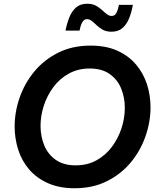

<svg xmlns="http://www.w3.org/2000/svg" viewBox="-20 -993 842 1023"><path d="M574 -824Q547 -824 528.5 -834Q510 -844 496 -857.5Q482 -871 469.5 -881Q457 -891 443 -891Q415 -891 404 -830H329Q337 -870 350 -902Q363 -934 385.5 -953.5Q408 -973 445 -973Q472 -973 490.5 -963Q509 -953 523 -940Q537 -927 549.5 -917.5Q562 -908 575 -908Q591 -908 599.5 -923Q608 -938 614 -967H688Q681 -928 668 -895.5Q655 -863 632.5 -843.5Q610 -824 574 -824ZM378 10Q296 10 235.5 -17Q175 -44 135.5 -90Q96 -136 77 -195.5Q58 -255 58 -319Q58 -396 84.5 -472.5Q111 -549 162.5 -611.5Q214 -674 289.5 -712Q365 -750 463 -750Q545 -750 605 -723Q665 -696 704.5 -649.5Q744 -603 763 -544Q782 -485 782 -421Q782 -344 755.5 -267.5Q729 -191 677.5 -128.5Q626 -66 550.5 -28Q475 10 378 10ZM383 -112Q446 -112 494.5 -139Q543 -166 576.5 -211Q610 -256 627.5 -310Q645 -364 645 -418Q645 -474 625.5 -521.5Q606 -569 564.5 -598.5Q523 -628 458 -628Q396 -628 347 -601Q298 -574 264.5 -529Q231 -484 213.5 -430Q196 -376 196 -322Q196 -266 216 -218Q236 -170 277.5 -141Q319 -112 383 -112Z"/></svg>

Font: Be Vietnam Pro SemiBold
Style: Italic
Weight: 600
Italic angle: -12°
Designer: Lam Bao, Tony Le, Vietanh Nguyen
Foundry: Yellow Type Foundry
Version: Version 1.002; ttfautohint (v1.8.3)